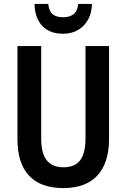

<svg xmlns="http://www.w3.org/2000/svg" viewBox="-20 -949 645 979"><path d="M536 -241Q536 -119 477 -54.5Q418 10 302 10Q188 10 128.5 -53Q69 -116 69 -239V-714H190V-242Q190 -166 219 -131Q248 -96 303 -96Q361 -96 388.5 -131.5Q416 -167 416 -243V-714H536ZM449 -929Q447 -860 406.5 -818.5Q366 -777 301 -777Q234 -777 196 -816.5Q158 -856 156 -929H226Q230 -892 248.5 -876.5Q267 -861 302 -861Q334 -861 354.5 -876Q375 -891 379 -929Z"/></svg>

Font: Noto Sans Lao Looped Condensed SemiBold
Style: Regular
Weight: 600
Width: 3
Designer: Mark Frömberg, Ben Mitchell
Foundry: The Fontpad Ltd
Version: Version 1.002; ttfautohint (v1.8.4.7-5d5b)